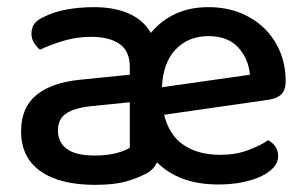

<svg xmlns="http://www.w3.org/2000/svg" viewBox="-20 -502 856 537"><path d="M243 -482Q300 -482 340.5 -464Q381 -446 402 -410Q462 -482 563 -482Q611 -482 650.5 -466.5Q690 -451 718.5 -423.5Q747 -396 763 -358Q779 -320 779 -275Q779 -250 766.5 -238Q754 -226 731 -223L439 -181Q453 -124 493.5 -96.5Q534 -69 597 -69Q639 -69 674 -82Q709 -95 730 -110Q758 -94 758 -65Q758 -48 745 -33.5Q732 -19 709.5 -8.5Q687 2 656.5 8Q626 14 591 14Q481 14 419 -48Q414 -37 406 -29Q398 -21 388 -16Q363 -3 330.5 6Q298 15 245 15Q148 15 93.5 -23Q39 -61 39 -135Q39 -201 81.5 -236Q124 -271 204 -279L343 -293V-315Q343 -359 314.5 -379Q286 -399 235 -399Q195 -399 158 -388Q121 -377 92 -363Q82 -371 75 -382.5Q68 -394 68 -408Q68 -425 76.5 -436Q85 -447 103 -455Q131 -469 167 -475.5Q203 -482 243 -482ZM245 -67Q280 -67 306 -74Q332 -81 343 -89V-216L234 -205Q188 -200 165 -184.5Q142 -169 142 -137Q142 -104 167 -85.5Q192 -67 245 -67ZM563 -401Q507 -401 471.5 -364Q436 -327 433 -258L679 -293Q675 -338 646 -369.5Q617 -401 563 -401Z"/></svg>

Font: Baloo Bhai 2 Medium
Style: Regular
Weight: 500
Designer: Supriya Tembe, Noopur Datye and Ek Type
Foundry: Ek Type
Version: Version 1.640;PS 1.000;hotconv 16.6.51;makeotf.lib2.5.65220;